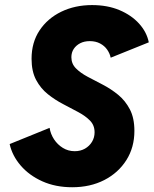

<svg xmlns="http://www.w3.org/2000/svg" viewBox="-20 -748 621 775"><path d="M271.5 7.8Q204.1 7.8 150.9 -16.1Q97.7 -40 63.5 -79.8Q29.3 -119.6 19 -166.5L180.2 -231.9Q184.1 -207 198.2 -185.5Q212.4 -164.1 233.9 -150.9Q255.4 -137.7 281.7 -137.7Q304.7 -137.7 322.8 -147.9Q340.8 -158.2 351.3 -175.5Q361.8 -192.9 361.8 -213.9Q361.8 -242.2 343.5 -261Q325.2 -279.8 296.1 -295.4Q267.1 -311 234.6 -327.9Q202.1 -344.7 173.1 -367.9Q144 -391.1 125.7 -425.5Q107.4 -460 107.4 -510.7Q107.4 -576.7 139.6 -625.2Q171.9 -673.8 227.3 -700.7Q282.7 -727.5 351.6 -727.5Q413.6 -727.5 461.9 -707.3Q510.3 -687 541.3 -652.8Q572.3 -618.7 580.6 -577.1L426.8 -515.1Q423.3 -532.2 412.6 -547.6Q401.9 -563 384 -572.5Q366.2 -582 342.3 -582Q320.3 -582 303.7 -573.5Q287.1 -564.9 277.6 -550.5Q268.1 -536.1 268.1 -517.1Q268.1 -490.7 286.4 -472.2Q304.7 -453.6 333.7 -438.2Q362.8 -422.9 395.3 -406Q427.7 -389.2 456.8 -365.5Q485.8 -341.8 504.2 -306.6Q522.5 -271.5 522.5 -219.7Q522.5 -152.8 490 -101.6Q457.5 -50.3 400.9 -21.2Q344.2 7.8 271.5 7.8Z"/></svg>

Font: Reddit Sans ExtraBold
Style: Italic
Weight: 800
Italic angle: -11.25°
Designer: Stephen Hutchings
Version: Version 1.013